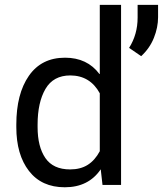

<svg xmlns="http://www.w3.org/2000/svg" viewBox="-20 -782 688 812"><path d="M254 10Q156 10 102.5 -59Q49 -128 49 -244.5V-255Q49 -385 102.2 -461.5Q155.5 -538 255 -538Q349 -538 400.5 -469H402V-761.5H492V0H413.5L406 -66Q354.5 10 254 10ZM577 -544.5 526 -579.5Q562 -636.5 562 -707.5V-761.5H648.5V-709Q648.5 -666 630.8 -621.8Q613 -577.5 577 -544.5ZM276.5 -65.5Q320.5 -65.5 351 -84.8Q381.5 -104 402 -142.5V-387.5Q361 -462.5 277.5 -463Q205.5 -463 172.2 -405.8Q139 -348.5 139 -255V-244.5Q139 -161.5 172 -113.5Q205 -65.5 276.5 -65.5Z"/></svg>

Font: Roberto Sans
Style: Regular
Weight: 400
Designer: Google (font) & Cristiano Sobral (main changes)
Version: Version 1.500; ttfautohint (v1.8.4.7-5d5b-dirty)